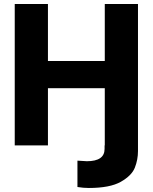

<svg xmlns="http://www.w3.org/2000/svg" viewBox="-20 -727 764 960"><path d="M503.9 0V-286.1H219.7V0H53.7V-707H219.7V-421.9H503.9V-707H669.9V28.3Q669.9 71.3 654.3 111.1Q638.7 150.9 584.2 181.9Q529.8 212.9 423.8 212.9Q396.5 212.9 367.2 208V76.2Q402.3 79.1 414.1 79.1Q502.9 79.1 502.9 17.6V0Z"/></svg>

Font: Pretendard GOV ExtraBold
Style: Regular
Weight: 800
Designer: Base glyphs from Inter by Rasmus Andersson; Hangeul glyphs from Noto Sans CJK(Source Han Sans) by Jang Soo-young and Kan
Foundry: Kil Hyung-jin
Version: Version 1.309